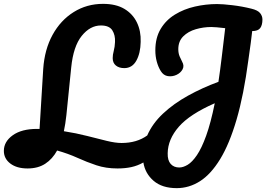

<svg xmlns="http://www.w3.org/2000/svg" viewBox="-61 -868 1380 995"><path d="M82 5Q26 5 -7.5 -20.5Q-41 -46 -41 -86Q-41 -134 5 -167Q51 -200 131 -200Q137 -200 144 -200L163 -511Q170 -612 211.5 -687.5Q253 -763 321 -805.5Q389 -848 473 -848Q540 -848 583.5 -822Q627 -796 648.5 -751.5Q670 -707 668 -651Q667 -592 645.5 -553.5Q624 -515 583 -515Q556 -515 539.5 -528.5Q523 -542 523 -567Q523 -584 528.5 -604.5Q534 -625 535 -650Q537 -686 521 -711Q505 -736 462 -736Q406 -736 362.5 -682Q319 -628 308 -518L283 -271Q278 -225 270 -188Q334 -178 390.5 -163.5Q447 -149 492 -138Q537 -127 569 -127Q648 -127 702 -166Q729 -228 784 -279.5Q839 -331 913 -372Q987 -413 1071 -444Q1080 -504 1088 -571Q1092 -608 1096.5 -642Q1101 -676 1106 -722Q1055 -728 1034 -728Q993 -728 953.5 -716.5Q914 -705 888.5 -679.5Q863 -654 863 -613Q863 -592 870 -575.5Q877 -559 883 -548Q895 -527 885 -508.5Q875 -490 853.5 -480Q832 -470 809 -473.5Q786 -477 772 -500Q759 -521 751.5 -548.5Q744 -576 744 -607Q744 -672 771.5 -718Q799 -764 845.5 -792.5Q892 -821 949 -834Q1006 -847 1064 -847Q1093 -847 1143.5 -841Q1194 -835 1242 -823Q1275 -815 1287 -800Q1299 -785 1299 -767Q1299 -738 1287.5 -722.5Q1276 -707 1246 -707Q1243 -677 1238.5 -645.5Q1234 -614 1226 -556Q1202 -375 1165 -248.5Q1128 -122 1080 -43.5Q1032 35 975.5 71Q919 107 855 107Q779 107 735 69Q691 31 682 -26Q652 -9 619.5 -2Q587 5 548 5Q488 5 438.5 -11.5Q389 -28 340.5 -50Q292 -72 235 -88Q211 -44 173.5 -19.5Q136 5 82 5ZM808 -74Q807 -37 823.5 -18.5Q840 0 868 0Q888 0 911.5 -14Q935 -28 959.5 -64Q984 -100 1007.5 -165Q1031 -230 1052 -333Q922 -276 865.5 -211Q809 -146 808 -74Z"/></svg>

Font: Pacifico
Style: Regular
Weight: 400
Designer: Vernon Adams
Foundry: Vernon Adams
Version: Version 3.010; ttfautohint (v1.8.4.7-5d5b)